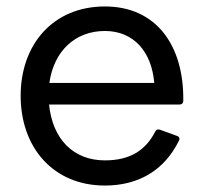

<svg xmlns="http://www.w3.org/2000/svg" viewBox="-20 -539 623 595"><path d="M305 36C408 36 489 -10 535 -104C538 -110 535 -116 528 -118L476 -137C469 -139 464 -138 461 -131C431 -73 383 -42 305 -42C207 -42 143 -108 132 -215H536C543 -215 548 -219 548 -227C550 -400 463 -519 305 -519C146 -519 44 -403 44 -242C44 -82 145 36 305 36ZM305 -443C394 -443 450 -379 458 -282H133C147 -382 214 -443 305 -443Z"/></svg>

Font: LINE Seed JP App_OTF Regular
Style: Regular
Weight: 400
Designer: LY Corporation & Fontrix & Fontworks
Version: Version 1.002